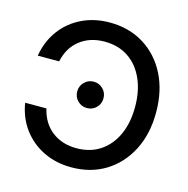

<svg xmlns="http://www.w3.org/2000/svg" viewBox="-109 -844 943 962"><g transform="rotate(15 362.0 -363.5)"><path d="M344.2 11.7Q265.1 11.7 200.4 -19.3Q135.7 -50.3 93 -107.2Q50.3 -164.1 37.6 -241.2H147.9Q165 -167.5 217.3 -127.4Q269.5 -87.4 343.8 -87.4Q415.5 -87.4 467.3 -122.1Q519 -156.7 547.1 -218.8Q575.2 -280.8 575.2 -363.3Q575.2 -445.8 547.1 -508.3Q519 -570.8 467.3 -605.5Q415.5 -640.1 343.8 -640.1Q269 -640.1 216.8 -599.9Q164.6 -559.6 148.4 -485.4H37.6Q50.8 -563 93.3 -619.9Q135.7 -676.8 200.4 -708Q265.1 -739.3 344.2 -739.3Q444.8 -739.3 521.5 -691.9Q598.1 -644.5 641.1 -560.1Q684.1 -475.6 684.1 -363.3Q684.1 -252 640.9 -167.5Q597.7 -83 521.2 -35.6Q444.8 11.7 344.2 11.7ZM342.8 -295.4Q314.5 -295.4 294.7 -315.2Q274.9 -335 274.9 -363.8Q274.9 -392.1 294.7 -412.1Q314.5 -432.1 342.8 -432.1Q371.6 -432.1 391.4 -412.1Q411.1 -392.1 411.1 -363.8Q411.1 -335 391.4 -315.2Q371.6 -295.4 342.8 -295.4Z"/></g></svg>

Font: Inter Display Medium
Style: Regular
Weight: 500
Designer: Rasmus Andersson
Foundry: rsms
Version: Version 4.001;git-9221beed3